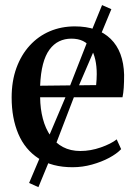

<svg xmlns="http://www.w3.org/2000/svg" viewBox="-20 -664 549 775"><path d="M273 11Q190.5 11 135.8 -24.5Q81 -60 54 -123.5Q27 -187 27 -270.5Q27 -336.5 46.2 -389.5Q65.5 -442.5 100 -480.2Q134.5 -518 181 -537.8Q227.5 -557.5 282 -557.5Q375 -557.5 426.8 -507Q478.5 -456.5 481 -362Q481 -331.5 479.5 -309.8Q478 -288 474.5 -271.5H142Q142.5 -224.5 153 -184.8Q163.5 -145 183.8 -115.8Q204 -86.5 234.2 -70.5Q264.5 -54.5 304.5 -54.5Q345.5 -54.5 387 -69Q428.5 -83.5 451 -101.5L469 -62Q451.5 -43.5 420.8 -27Q390 -10.5 351.5 0.2Q313 11 273 11ZM142 -318 368 -320.5Q369 -330.5 369.8 -342.8Q370.5 -355 370.5 -365Q370.5 -429.5 347 -468.8Q323.5 -508 268 -508Q241 -508 218.8 -497.2Q196.5 -486.5 179.8 -463.8Q163 -441 153.5 -404.8Q144 -368.5 142 -318ZM135 91.5 97.5 74.5 154.5 -60 248 -280.5 347.5 -534.5 392 -643.5 429.5 -627 384.5 -518.5 278 -271 191.5 -45.5Z"/></svg>

Font: Merriweather 48pt Medium
Style: Regular
Weight: 500
Version: Version 2.100